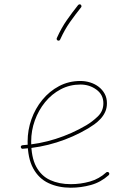

<svg xmlns="http://www.w3.org/2000/svg" viewBox="-20 -875 622 896"><path d="M355.5 -480.5Q397.5 -480.5 429.9 -456.8Q462.4 -433.1 462.4 -393.1Q462.4 -356.4 436.3 -331.5Q410.2 -306.6 382.8 -290.5Q314.9 -250.5 239.3 -226.6Q163.6 -202.6 85 -197.3Q81.5 -196.8 79.1 -194.6Q76.7 -192.4 77.1 -188.5Q77.6 -185.1 80.1 -182.6Q82.5 -180.2 85.9 -180.7Q166.5 -186 244.4 -210.4Q322.3 -234.9 391.6 -275.9Q405.3 -284.2 420.4 -294.9Q435.5 -305.7 449 -320.1Q462.4 -334.5 470.7 -352.5Q479 -370.6 479 -393.1Q479 -418 468.5 -437.3Q458 -456.5 440.4 -470Q422.9 -483.4 400.9 -490.2Q378.9 -497.1 355.5 -497.1Q300.8 -497.1 255.6 -473.1Q210.4 -449.2 177.5 -408.9Q144.5 -368.7 126.7 -318.4Q108.9 -268.1 108.9 -214.8Q108.9 -136.7 135 -89.1Q161.1 -41.5 206.8 -20.3Q252.4 1 310.1 1Q357.9 1 404.1 -11.7Q450.2 -24.4 487.3 -57.6Q489.7 -60.1 490 -63.7Q490.2 -67.4 487.8 -69.8Q485.8 -72.3 481.9 -72.5Q478 -72.8 475.6 -70.3Q442.4 -40 399.4 -27.8Q356.4 -15.6 310.1 -15.6Q255.9 -15.6 214.1 -34.7Q172.4 -53.7 148.9 -97.4Q125.5 -141.1 125.5 -214.8Q125.5 -265.6 142.6 -313Q159.7 -360.4 190.4 -398.2Q221.2 -436 263.4 -458.3Q305.7 -480.5 355.5 -480.5ZM356.9 -853Q354.5 -855.5 350.8 -854.7Q347.2 -854 344.7 -851.6Q317.4 -817.4 292 -781.2Q266.6 -745.1 245.1 -697.3Q243.7 -693.8 244.9 -690.7Q246.1 -687.5 249.5 -686Q252.9 -684.6 256.1 -685.8Q259.3 -687 260.7 -690.4Q281.7 -736.8 306.4 -771.7Q331.1 -806.6 358.4 -840.8Q360.8 -843.3 360.1 -847.2Q359.4 -851.1 356.9 -853Z"/></svg>

Font: Mikhak VF
Style: Regular
Weight: 100
Designer: Amin Abedi
Version: Version 3.001